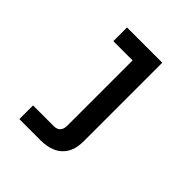

<svg xmlns="http://www.w3.org/2000/svg" viewBox="-200 -653 1001 1001"><g transform="rotate(45 300.0 -152.5)"><path d="M103 215V114H259Q269 114 278.5 110Q288 106 294 98Q300 90 302 80Q304 70 304 60V-419H162V-520H422V60Q422 82 418 103Q414 124 404 143Q394 162 378 176.5Q362 191 342.5 199.5Q323 208 302 211.5Q281 215 259 215Z"/></g></svg>

Font: Iosevka Plex Etoile
Style: Bold
Weight: 700
Designer: Belleve Invis
Foundry: Belleve Invis
Version: Version 25.1.1; ttfautohint (v1.8.4)